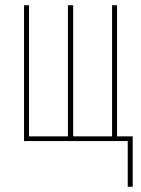

<svg xmlns="http://www.w3.org/2000/svg" viewBox="-20 -540 540 735"><path d="M469 175V0H72V-520H91V-18H240V-520H260V-18H409V-520H428V-18H488V175Z"/></svg>

Font: Iosevka SS04 Thin
Style: Regular
Weight: 100
Monospace: yes
Designer: Belleve Invis
Foundry: Belleve Invis
Version: Version 19.0.0; ttfautohint (v1.8.4)